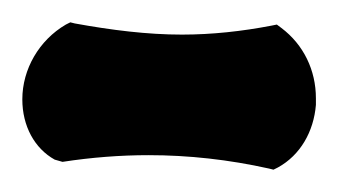

<svg xmlns="http://www.w3.org/2000/svg" viewBox="-20 -903 303 172"><path d="M263 -815C263 -840 252 -863 232 -878L228 -881L223 -880C197 -875 170 -872 143 -872C112 -872 80 -876 47 -882L43 -883L39 -881C15 -867 0 -841 0 -814C0 -790 11 -770 29 -760L36 -758C62 -762 88 -764 113 -764C149 -764 185 -760 221 -752L225 -751L229 -753C249 -764 261 -785 263 -809Z"/></svg>

Font: Hanalei Fill
Style: Regular
Weight: 400
Designer: Astigmatic (AOETI)
Foundry: Astigmatic (AOETI)
Version: Version 1.000